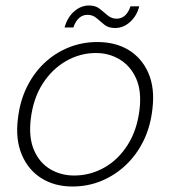

<svg xmlns="http://www.w3.org/2000/svg" viewBox="-20 -667 620 699"><path d="M244 12Q179 12 131 -18Q83 -48 59.5 -103.5Q36 -159 45 -233Q52 -297 77 -348.5Q102 -400 141 -437Q180 -474 229.5 -494Q279 -514 334 -514Q401 -514 449 -484.5Q497 -455 520.5 -400.5Q544 -346 535 -271Q528 -207 503 -155.5Q478 -104 438.5 -66.5Q399 -29 349.5 -8.5Q300 12 244 12ZM250 -28Q308 -28 359 -56.5Q410 -85 444.5 -139Q479 -193 488 -268Q496 -336 475.5 -381.5Q455 -427 416 -450.5Q377 -474 329 -474Q272 -474 221 -445Q170 -416 135.5 -362.5Q101 -309 92 -234Q84 -166 104 -120Q124 -74 163 -51Q202 -28 250 -28ZM215 -567Q226 -605 250.5 -626Q275 -647 304 -647Q328 -647 343 -635Q358 -623 372 -611Q386 -599 405 -599Q422 -599 435 -610.5Q448 -622 455 -644H487Q478 -609 453.5 -587Q429 -565 399 -565Q375 -565 360 -577Q345 -589 331.5 -601Q318 -613 298 -613Q281 -613 268 -601.5Q255 -590 247 -567Z"/></svg>

Font: DM Sans 16pt ExtraLight
Style: Italic
Weight: 250
Italic angle: -10°
Version: Version 4.004;gftools[0.9.30]